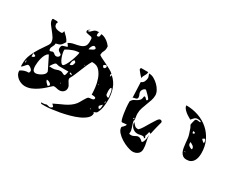

<svg xmlns="http://www.w3.org/2000/svg" viewBox="-105 -1271 2210 1788"><g transform="rotate(30 1000.0 -376.5)"><path d="M547 -800Q541 -794 540.5 -789Q540 -784 540 -776Q540 -771 541 -765.5Q542 -760 550 -760Q565 -760 568.5 -770.5Q572 -781 572 -795Q587 -795 603 -788.5Q619 -782 633.5 -772Q648 -762 660 -750Q672 -738 680 -727L681 -707Q681 -685 670.5 -666.5Q660 -648 660 -626Q660 -620 683.5 -608Q707 -596 737.5 -581.5Q768 -567 797.5 -551Q827 -535 840 -520Q831 -518 833.5 -510Q836 -502 836 -497Q837 -497 838 -494.5Q839 -492 840 -493Q841 -495 844 -503Q847 -511 847 -513Q895 -471 914.5 -415.5Q934 -360 934 -297Q934 -259 929 -223Q924 -187 907 -153Q903 -145 898 -142Q893 -139 888 -137Q883 -135 879 -133.5Q875 -132 873 -127Q879 -123 880 -120V-117Q880 -89 854 -65.5Q828 -42 788 -24Q748 -6 698.5 7.5Q649 21 602 29.5Q555 38 516 42.5Q477 47 457 47H413Q411 46 408 42.5Q405 39 405 35Q409 35 422.5 34.5Q436 34 440 33Q442 33 450 30Q458 27 460 27Q462 27 473.5 30Q485 33 487 33Q488 34 489 34H494Q500 34 510 29.5Q520 25 520 17V13Q518 11 510.5 3Q503 -5 500 -7Q526 -21 553 -32.5Q580 -44 606.5 -57Q633 -70 656.5 -86.5Q680 -103 700 -127Q706 -134 713.5 -147.5Q721 -161 729.5 -175.5Q738 -190 746 -202.5Q754 -215 760 -220Q765 -224 775 -225Q785 -226 795.5 -227.5Q806 -229 813.5 -233Q821 -237 821 -247Q821 -254 815 -257Q809 -260 801 -261Q793 -262 786 -262Q779 -262 776 -262Q776 -291 771 -336Q766 -381 751 -423.5Q736 -466 709 -496.5Q682 -527 637 -527H627Q610 -499 597.5 -469.5Q585 -440 573 -410.5Q561 -381 548.5 -351Q536 -321 520 -293Q519 -291 519 -287Q519 -276 524.5 -266.5Q530 -257 536.5 -247Q543 -237 548.5 -226.5Q554 -216 554 -203Q554 -177 536.5 -161.5Q519 -146 494 -146Q479 -146 465 -150Q451 -154 437 -154Q430 -154 427 -153Q403 -131 377 -107.5Q351 -84 322 -64.5Q293 -45 261.5 -32Q230 -19 195 -19Q177 -19 156.5 -26Q136 -33 119 -46Q102 -59 91 -77Q80 -95 80 -117V-120Q117 -147 167 -147Q174 -157 174 -167Q174 -174 169 -181Q164 -188 156.5 -194Q149 -200 141 -203.5Q133 -207 127 -207Q122 -207 116 -201Q110 -195 103 -186.5Q96 -178 88.5 -170.5Q81 -163 73 -160V-193Q73 -245 94 -292.5Q115 -340 140 -379Q165 -418 186 -447Q207 -476 207 -492Q207 -521 191 -545.5Q175 -570 156.5 -592.5Q138 -615 122 -637Q106 -659 106 -683Q106 -694 116.5 -694Q127 -694 133 -694Q141 -694 150.5 -694Q160 -694 167 -687Q162 -681 161 -677Q160 -673 160 -667Q160 -651 168 -641.5Q176 -632 188.5 -627.5Q201 -623 215 -621.5Q229 -620 241 -620Q251 -620 254.5 -629Q258 -638 260 -647Q278 -631 297.5 -610.5Q317 -590 327 -567Q316 -550 309 -540Q302 -530 294 -524Q286 -518 275.5 -514.5Q265 -511 247 -507Q247 -495 243.5 -486.5Q240 -478 236.5 -471Q233 -464 229.5 -456.5Q226 -449 226 -440Q226 -435 227.5 -427.5Q229 -420 236 -420H240Q242 -420 250 -423Q258 -426 260 -427H264Q276 -427 286 -416.5Q296 -406 311 -406Q322 -406 331.5 -414Q341 -422 341 -434Q341 -441 334.5 -445.5Q328 -450 320 -454.5Q312 -459 305.5 -466Q299 -473 299 -485Q299 -501 302.5 -509Q306 -517 313 -520.5Q320 -524 330 -526Q340 -528 353 -533Q355 -534 358 -536.5Q361 -539 360 -540L340 -567Q368 -584 399 -589.5Q430 -595 455.5 -602.5Q481 -610 497.5 -626.5Q514 -643 514 -683L513 -713Q509 -725 497 -728Q485 -731 472 -732.5Q459 -734 449 -737.5Q439 -741 439 -754Q439 -764 448.5 -770.5Q458 -777 467 -780Q464 -778 456.5 -770.5Q449 -763 447 -760Q446 -759 447.5 -758.5Q449 -758 449 -757Q462 -757 469.5 -763.5Q477 -770 485 -778.5Q493 -787 503.5 -793.5Q514 -800 533 -800ZM580 -633Q583 -635 588 -640Q593 -645 593 -647Q595 -654 587 -660.5Q579 -667 573 -667Q567 -667 561 -662Q555 -657 550.5 -649.5Q546 -642 543 -634Q540 -626 540 -620V-613ZM733 -547Q735 -544 740 -539Q745 -534 747 -533Q754 -532 760.5 -539.5Q767 -547 767 -553Q767 -558 765 -562.5Q763 -567 757 -567Q751 -567 742 -562Q733 -557 733 -550ZM482 -544Q447 -544 412 -531Q377 -518 347 -500L346 -487Q346 -477 350.5 -457Q355 -437 363 -416.5Q371 -396 381.5 -381Q392 -366 403 -366Q413 -366 427 -389Q441 -412 453 -442.5Q465 -473 473.5 -502.5Q482 -532 482 -544ZM587 -467Q587 -470 583 -470Q579 -470 580 -467Q581 -464 583.5 -464Q586 -464 587 -467ZM494 -444Q494 -446 493 -447Q492 -448 487 -453.5Q482 -459 480 -460Q465 -451 461.5 -434.5Q458 -418 458 -402Q476 -402 485 -414Q494 -426 494 -444ZM927 -320Q927 -320 926 -325.5Q925 -331 924 -338.5Q923 -346 922 -354Q921 -362 920 -367Q920 -367 919 -373.5Q918 -380 916 -387.5Q914 -395 910.5 -401Q907 -407 903 -407Q898 -407 895.5 -400Q893 -393 892.5 -385Q892 -377 892 -370Q892 -363 892 -363Q892 -347 894.5 -334Q897 -321 920 -313ZM240 -387Q224 -377 213.5 -357.5Q203 -338 197 -315.5Q191 -293 188.5 -270Q186 -247 186 -231Q186 -221 187.5 -210.5Q189 -200 192.5 -192Q196 -184 203.5 -178.5Q211 -173 223 -173Q234 -173 249.5 -178.5Q265 -184 279.5 -193Q294 -202 304 -213.5Q314 -225 314 -237Q314 -238 314 -242Q314 -246 313 -247L247 -380ZM787 -373Q787 -376 783 -376Q779 -376 780 -373Q781 -370 783.5 -370Q786 -370 787 -373ZM380 -340Q379 -340 374 -341Q369 -342 363.5 -343.5Q358 -345 353 -346Q348 -347 347 -347Q340 -347 333 -340Q326 -333 319.5 -324Q313 -315 308 -306Q303 -297 300 -293L337 -292Q361 -292 377.5 -300Q394 -308 417 -308Q431 -308 441 -300.5Q451 -293 464 -293H467Q470 -297 472.5 -304Q475 -311 476.5 -318.5Q478 -326 479 -332Q480 -338 480 -340ZM523 -325Q523 -334 514.5 -337.5Q506 -341 498 -341Q498 -330 506 -327.5Q514 -325 523 -325ZM113 -290Q121 -290 131 -295.5Q141 -301 141 -310Q141 -313 140 -313L113 -327ZM920 -253Q923 -256 923 -263.5Q923 -271 920 -273Q918 -274 917.5 -271Q917 -268 917 -263.5Q917 -259 918 -255.5Q919 -252 920 -253ZM93 -233H87V-213H93ZM913 -233Q911 -232 907.5 -228.5Q904 -225 899.5 -220.5Q895 -216 891.5 -212Q888 -208 887 -207Q886 -206 886 -204Q886 -197 890.5 -190.5Q895 -184 900 -180Q910 -185 912 -197.5Q914 -210 914 -220ZM473 -213H467V-207H473ZM394 -143Q394 -150 388.5 -156Q383 -162 375.5 -166.5Q368 -171 359.5 -173Q351 -175 345 -175Q345 -161 358 -147.5Q371 -134 380 -127Q382 -128 387 -133Q392 -138 393 -140Q394 -141 394 -143ZM833 -147 827 -140H840Z M1127 -707Q1127 -693 1123 -683.5Q1119 -674 1113.5 -665.5Q1108 -657 1104 -648Q1100 -639 1100 -627Q1086 -639 1072 -656Q1058 -673 1047 -687Q1046 -689 1046 -693Q1046 -696 1047 -701.5Q1048 -707 1053 -707ZM1236 -253Q1236 -237 1241.5 -220.5Q1247 -204 1252.5 -188Q1258 -172 1261 -156.5Q1264 -141 1260 -127Q1261 -119 1271 -119Q1281 -119 1284 -119Q1294 -119 1302 -122.5Q1310 -126 1317.5 -130Q1325 -134 1332.5 -137.5Q1340 -141 1349 -141Q1365 -141 1377 -132Q1389 -123 1400 -113Q1410 -120 1415 -132.5Q1420 -145 1422.5 -158.5Q1425 -172 1425.5 -185Q1426 -198 1427 -207Q1428 -169 1437.5 -134Q1447 -99 1447 -63Q1447 -29 1424 -11Q1401 7 1370 7Q1347 7 1312.5 -5.5Q1278 -18 1245.5 -38Q1213 -58 1189.5 -84Q1166 -110 1166 -137Q1166 -141 1171 -145.5Q1176 -150 1182 -156Q1188 -162 1193 -169Q1198 -176 1198 -185Q1185 -185 1173.5 -182.5Q1162 -180 1150 -180Q1141 -180 1134.5 -204.5Q1128 -229 1123 -260.5Q1118 -292 1115.5 -320.5Q1113 -349 1113 -357V-387Q1126 -408 1141 -415.5Q1156 -423 1169.5 -430.5Q1183 -438 1193.5 -450.5Q1204 -463 1207 -493Q1209 -494 1213 -494Q1220 -494 1220 -493Q1222 -492 1230 -483.5Q1238 -475 1240 -473H1243Q1249 -473 1251.5 -477.5Q1254 -482 1254 -487Q1254 -489 1244.5 -500.5Q1235 -512 1223 -524Q1209 -538 1191 -555Q1176 -555 1164.5 -541Q1153 -527 1153 -513Q1153 -498 1160 -485Q1167 -472 1167 -457Q1167 -446 1160 -441.5Q1153 -437 1144.5 -435.5Q1136 -434 1128.5 -432.5Q1121 -431 1120 -425L1113 -593Q1134 -599 1143.5 -619.5Q1153 -640 1153 -660Q1153 -666 1147.5 -680.5Q1142 -695 1140 -700H1147Q1170 -700 1195.5 -685.5Q1221 -671 1243 -649.5Q1265 -628 1279 -602Q1293 -576 1293 -553Q1293 -524 1283.5 -496Q1274 -468 1263 -440Q1252 -412 1242.5 -383Q1233 -354 1233 -323Q1233 -305 1236.5 -288Q1240 -271 1240 -253ZM1780 -553Q1780 -555 1775.5 -556.5Q1771 -558 1764.5 -558.5Q1758 -559 1752 -559.5Q1746 -560 1743 -560Q1724 -560 1711 -546.5Q1698 -533 1687 -520Q1675 -527 1658 -537Q1641 -547 1626 -559.5Q1611 -572 1600 -586.5Q1589 -601 1589 -617Q1659 -617 1722 -595Q1785 -573 1832 -531.5Q1879 -490 1906.5 -431.5Q1934 -373 1934 -300Q1934 -276 1929.5 -254.5Q1925 -233 1914.5 -216Q1904 -199 1886.5 -189Q1869 -179 1842 -179Q1817 -179 1801.5 -190.5Q1786 -202 1777.5 -220.5Q1769 -239 1765 -262.5Q1761 -286 1759 -309.5Q1757 -333 1754.5 -355Q1752 -377 1747 -393L1727 -453L1713 -480V-483Q1713 -487 1715 -496Q1717 -505 1719.5 -514Q1722 -523 1724 -530.5Q1726 -538 1727 -540Q1737 -550 1754 -547Q1771 -544 1780 -544ZM1787 -430Q1787 -438 1778.5 -440Q1770 -442 1765 -442Q1765 -441 1766 -430.5Q1767 -420 1773 -420Q1775 -420 1780 -422.5Q1785 -425 1787 -427ZM1907 -403Q1907 -406 1906.5 -411Q1906 -416 1904.5 -421Q1903 -426 1900 -429.5Q1897 -433 1893 -433Q1889 -433 1882.5 -428.5Q1876 -424 1873 -420Q1879 -413 1888 -404.5Q1897 -396 1907 -393ZM1313 -200Q1330 -214 1348 -244Q1366 -274 1384 -304.5Q1402 -335 1418 -358Q1434 -381 1447 -381Q1454 -381 1460.5 -376.5Q1467 -372 1467 -364V-360Q1464 -350 1459.5 -333Q1455 -316 1450 -296Q1445 -276 1440.5 -255.5Q1436 -235 1433 -220Q1432 -221 1427 -223.5Q1422 -226 1420 -227H1413Q1413 -224 1410.5 -213.5Q1408 -203 1407 -200Q1406 -198 1403 -190Q1400 -182 1400 -180Q1400 -179 1403 -173.5Q1406 -168 1407 -167V-160Q1404 -156 1400 -153Q1395 -163 1391.5 -165Q1388 -167 1381 -167Q1366 -167 1352 -163.5Q1338 -160 1323 -160Q1308 -160 1294 -166.5Q1280 -173 1269.5 -183.5Q1259 -194 1253 -208Q1247 -222 1247 -237V-240Q1258 -227 1271 -213.5Q1284 -200 1303 -200ZM1793 -330Q1793 -311 1805 -302Q1817 -293 1833 -287Q1835 -287 1837.5 -289.5Q1840 -292 1840 -293Q1840 -312 1824 -323Q1808 -334 1793 -340ZM1227 -260Q1232 -260 1232 -266.5Q1232 -273 1227 -273Q1222 -273 1222 -266.5Q1222 -260 1227 -260ZM1800 -233 1793 -240 1787 -233Z"/></g></svg>

Font: Genkaimincho
Style: Regular
Weight: 800
Designer: Dr. Ken Lunde (project architect, glyph set definition & overall production); Masataka HATTORI \u670D \u90E8 \u6B63 \u8C
Foundry: Adobe Systems Incorporated
Version: Version 1.00